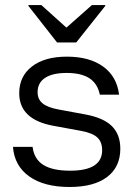

<svg xmlns="http://www.w3.org/2000/svg" viewBox="-20 -736 532 766"><path d="M257.5 10Q155.8 10 96.7 -32.1Q37.5 -74.2 31.7 -150H110Q115.8 -101.7 152.5 -78.3Q189.2 -55 260 -55Q387.5 -55 387.5 -136.7Q387.5 -170 367.9 -187.9Q348.3 -205.8 301.7 -214.2L192.5 -234.2Q56.7 -259.2 56.7 -364.2Q56.7 -431.7 107.5 -470.8Q158.3 -510 246.7 -510Q337.5 -510 392.1 -470Q446.7 -430 455 -358.3H378.3Q369.2 -402.5 336.7 -423.8Q304.2 -445 245.8 -445Q190 -445 160 -425.4Q130 -405.8 130 -368.3Q130 -340 149.6 -323.8Q169.2 -307.5 213.3 -299.2L321.7 -279.2Q393.3 -265.8 426.7 -232.5Q460 -199.2 460 -142.5Q460 -70 407.5 -30Q355 10 257.5 10ZM207.5 -566.7 93.3 -712.5V-715.8H145L245 -625.8L346.7 -715.8H400V-712.5L284.2 -566.7Z"/></svg>

Font: Funnel Display Light
Style: Regular
Weight: 300
Designer: NORD ID, Kristian Moeller
Foundry: Dicotype
Version: Version 1.000